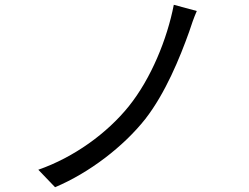

<svg xmlns="http://www.w3.org/2000/svg" viewBox="-20 -765 1040 802"><path d="M802 -719 706 -745C678 -601 611 -437 518 -321C427 -208 289 -108 140 -56L210 17C353 -43 496 -153 587 -268C671 -376 731 -523 770 -632C778 -657 790 -692 802 -719Z"/></svg>

Font: Noto Sans CJK JP Regular
Style: Regular
Weight: 400
Designer: Ryoko NISHIZUKA (kana & ideographs); Paul D. Hunt (Latin, Greek & Cyrillic); Wenlong ZHANG (bopomofo); Sandoll Communica
Foundry: Adobe Systems Incorporated
Version: Version 1.001;PS 1.001;hotconv 1.0.78;makeotf.lib2.5.61930